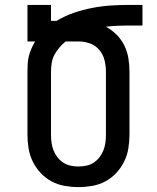

<svg xmlns="http://www.w3.org/2000/svg" viewBox="-20 -755 640 783"><path d="M300 8Q272 8 243.5 3Q215 -2 190 -15.5Q165 -29 145.5 -50Q126 -71 113.5 -96.5Q101 -122 96.5 -150Q92 -178 92 -206V-464Q92 -480 93 -496Q94 -512 98 -527.5Q102 -543 108.5 -557.5Q115 -572 123 -586H92V-735H188V-670H211Q244 -690 280.5 -702.5Q317 -715 355 -722.5Q393 -730 431.5 -732.5Q470 -735 508 -735H561V-651H508Q484 -651 460 -650Q436 -649 412 -646Q436 -633 455.5 -613.5Q475 -594 487 -569.5Q499 -545 503.5 -518Q508 -491 508 -464V-206Q508 -178 503.5 -150Q499 -122 486.5 -96.5Q474 -71 454.5 -50Q435 -29 410 -15.5Q385 -2 356.5 3Q328 8 300 8ZM300 -76Q316 -76 332.5 -79.5Q349 -83 362.5 -92Q376 -101 386 -114Q396 -127 402 -142.5Q408 -158 410 -174Q412 -190 412 -206V-464Q412 -487 406 -510.5Q400 -534 384.5 -552Q369 -570 346.5 -578Q324 -586 300 -586H248Q234 -575 222.5 -561.5Q211 -548 202.5 -532.5Q194 -517 191 -499Q188 -481 188 -464V-206Q188 -190 190 -174Q192 -158 198 -142.5Q204 -127 214 -114Q224 -101 237.5 -92Q251 -83 267.5 -79.5Q284 -76 300 -76Z"/></svg>

Font: Iosevka HT Medium Extended
Style: Regular
Weight: 500
Width: 7
Monospace: yes
Designer: Belleve Invis
Foundry: Belleve Invis
Version: Version 32.3.0; ttfautohint (v1.8.4)